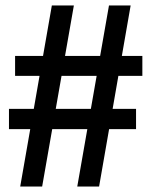

<svg xmlns="http://www.w3.org/2000/svg" viewBox="-20 -680 551 700"><path d="M261.7 0 377.3 -660H456.3L341.3 0ZM12.7 -209.3V-283H476V-209.3ZM53.7 0 169 -660H249.3L133.7 0ZM35 -403.3V-476H499V-403.3Z"/></svg>

Font: Bricolage Grotesque 96pt ExtraBold SemiCondensed
Style: Regular
Weight: 800
Width: 4
Version: Version 1.001;gftools[0.9.33.dev8+g029e19f]